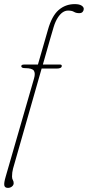

<svg xmlns="http://www.w3.org/2000/svg" viewBox="-42 -739 427 934"><path d="M61.5 -417Q61.5 -425 75.5 -425H142.5L191 -593.5Q210 -661.5 243.2 -690.2Q276.5 -719 321.5 -719Q343.5 -719 354.5 -712Q365.5 -705 365.5 -695.5Q365.5 -688 360.2 -681.5Q355 -675 343.5 -675Q328 -675 318 -681.2Q308 -687.5 289 -687.5Q262 -687.5 240 -654.5Q227 -634.5 219 -607.5Q211 -580.5 200.5 -544.5L166.5 -425H250Q258.5 -425 258.5 -418.5Q258.5 -405.5 233.5 -405.5H160.5L21.5 81Q16.5 99.5 16.5 119.5Q16.5 130.5 20.5 136.8Q24.5 143 24.5 152Q24.5 161.5 16.2 168.2Q8 175 -3.5 175Q-18.5 175 -21 163Q-23.5 151 -14 119L123.5 -357Q131 -382.5 122.8 -395Q114.5 -407.5 80.5 -407.5Q61.5 -407.5 61.5 -417Z"/></svg>

Font: Fraunces 144pt S100 Thin
Style: Italic
Weight: 100
Italic angle: -16°
Version: Version 1.000; ttfautohint (v1.8.3)